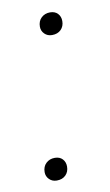

<svg xmlns="http://www.w3.org/2000/svg" viewBox="-63 -496 309 541"><g transform="rotate(-10 92.0 -225.0)"><path d="M26 -19Q26 -35 36 -44.5Q46 -54 61 -54Q75 -54 83 -45.5Q91 -37 91 -24Q91 -9 81.5 0.5Q72 10 56 10Q43 10 34.5 1.5Q26 -7 26 -19ZM84 -425Q84 -441 94 -450.5Q104 -460 119 -460Q133 -460 141 -451.5Q149 -443 149 -430Q149 -415 139.5 -405.5Q130 -396 114 -396Q101 -396 92.5 -404.5Q84 -413 84 -425Z"/></g></svg>

Font: FiraGO UltraLight
Style: Italic
Weight: 200
Italic angle: -8°
Designer: bBox Type GmbH
Foundry: bBox Type GmbH
Version: Version 1.001